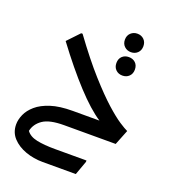

<svg xmlns="http://www.w3.org/2000/svg" viewBox="-164 -797 1038 1172"><g transform="rotate(20 355.0 -211.0)"><path d="M296 0Q202 0 159 29.5Q116 59 106 106Q127 136 174.5 146Q222 156 294 156H498V165L465 256H249Q190 256 137.5 237Q85 218 52 182.5Q19 147 19 95Q19 64 34 30Q49 -4 83 -33.5Q117 -63 174 -81.5Q231 -100 316 -100H489Q418 -146 326 -245.5Q234 -345 129 -486L202 -563H211Q309 -429 387 -342Q465 -255 521.5 -204.5Q578 -154 615 -130Q652 -106 670 -98L631 0ZM526 -558Q501 -558 483.5 -574.5Q466 -591 466 -618Q466 -645 483.5 -661.5Q501 -678 526 -678Q552 -678 569 -661.5Q586 -645 586 -618Q586 -591 569 -574.5Q552 -558 526 -558ZM526 -406Q500 -406 483 -422.5Q466 -439 466 -466Q466 -494 483 -510Q500 -526 526 -526Q552 -526 569 -510Q586 -494 586 -466Q586 -439 569 -422.5Q552 -406 526 -406Z"/></g></svg>

Font: Kufam Medium
Style: Regular
Weight: 500
Designer: Wael Morcos, Artur Schmal
Foundry: Original Type
Version: Version 1.300; ttfautohint (v1.8.3)